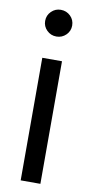

<svg xmlns="http://www.w3.org/2000/svg" viewBox="-85 -770 385 806"><g transform="rotate(10 107.0 -367.0)"><path d="M64.9 0V-522.5H148.9V0ZM107.4 -620.6Q83.5 -620.6 66.7 -637.2Q49.8 -653.8 49.8 -677.2Q49.8 -701.2 66.7 -717.8Q83.5 -734.4 106.9 -734.4Q131.3 -734.4 148.2 -717.8Q165 -701.2 165 -677.2Q165 -653.8 148.2 -637.2Q131.3 -620.6 107.4 -620.6Z"/></g></svg>

Font: Inter 28pt
Style: Regular
Weight: 400
Designer: Rasmus Andersson
Foundry: rsms
Version: Version 4.001;git-66647c0bb